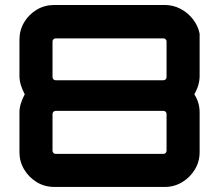

<svg xmlns="http://www.w3.org/2000/svg" viewBox="-20 -740 874 760"><path d="M195.2 0Q156.8 0 125.6 -18.9Q94.5 -37.8 75.8 -69Q57 -100.1 57 -137.5V-295.1Q57 -313.1 62.9 -331.5Q68.9 -349.9 78 -366.9Q68.9 -383.8 62.9 -402.4Q57 -421 57 -439.6V-582.5Q57 -620.9 75.8 -652.1Q94.5 -683.2 125.6 -701.7Q156.8 -720.3 195.2 -720.3H632Q665.2 -720.3 694.4 -705.1Q723.5 -689.9 743.7 -664Q763.9 -638.1 770.2 -606.6V-439.6Q770.2 -403 749.2 -366.9Q770.2 -334.1 770.2 -295.1V-137.5Q770.2 -100.1 751.3 -69Q732.4 -37.8 701 -18.9Q669.6 0 632 0H195.2ZM200.1 -130.9H627.2Q632.1 -130.9 635.7 -134.5Q639.3 -138.1 639.3 -143.1V-288.9Q639.3 -293.9 635.7 -297.5Q632.1 -301.1 627.2 -301.1H200.1Q195.1 -301.1 191.5 -297.5Q187.9 -293.9 187.9 -288.9V-143.1Q187.9 -138.1 191.5 -134.5Q195.1 -130.9 200.1 -130.9ZM200.1 -422.4H627.2Q632.1 -422.4 635.7 -425.9Q639.3 -429.5 639.3 -434.5V-575.9Q639.3 -580.9 635.7 -584.5Q632.1 -588.1 627.2 -588.1H200.1Q195.1 -588.1 191.5 -584.5Q187.9 -580.9 187.9 -575.9V-434.5Q187.9 -429.5 191.5 -425.9Q195.1 -422.4 200.1 -422.4Z"/></svg>

Font: Orbitron
Style: Regular
Weight: 400
Designer: Matt McInerney
Foundry: The League of Moveable Type
Version: Version 2.001